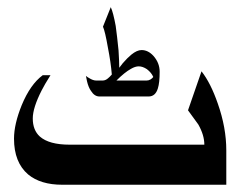

<svg xmlns="http://www.w3.org/2000/svg" viewBox="-20 -509 662 529"><path d="M419.9 -311.5Q419.9 -281.2 415 -265.6Q408.2 -243.2 389.6 -243.2H253.9Q240.2 -243.2 230.5 -258.8Q223.6 -268.6 219.7 -285.2L216.8 -299.8Q221.7 -295.9 225.6 -293.9Q236.3 -287.1 245.1 -287.1H262.7Q270.5 -287.1 277.3 -293Q282.2 -296.9 288.1 -303.7Q285.2 -337.9 277.3 -377.9Q269.5 -422.9 263.7 -435.5L285.2 -489.3Q292 -474.6 298.8 -437.5Q302.7 -409.2 306.6 -370.1Q308.6 -337.9 308.6 -322.3Q313.5 -328.1 318.4 -335Q331.1 -349.6 341.8 -358.4Q357.4 -371.1 370.1 -371.1Q387.7 -371.1 402.3 -355.5Q419.9 -335.9 419.9 -311.5ZM402.3 -296.9Q397.5 -308.6 384.8 -318.4Q373 -326.2 362.3 -326.2Q352.5 -326.2 340.8 -319.3Q323.2 -309.6 300.8 -287.1H383.8Q389.6 -287.1 394.5 -290Q399.4 -293 402.3 -296.9ZM151.4 0Q91.8 0 57.6 -28.3Q18.6 -61.5 18.6 -127Q18.6 -167 40 -219.7Q63.5 -276.4 97.7 -301.8H119.1Q102.5 -275.4 94.7 -259.8Q70.3 -211.9 70.3 -182.6Q70.3 -150.4 89.8 -132.8Q115.2 -110.4 171.9 -110.4H543Q543 -136.7 526.4 -166Q519.5 -175.8 498 -205.1L535.2 -312.5Q560.5 -280.3 580.1 -223.6Q603.5 -157.2 603.5 -94.7V0Z"/></svg>

Font: Thabit-Bold
Style: Bold
Weight: 700
Designer: Regenerated by Nadim Shaikli
Foundry: MAK Alagha
Version: 0.01